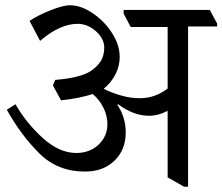

<svg xmlns="http://www.w3.org/2000/svg" viewBox="-20 -683 849 733"><path d="M809 -582H698V30H683L620 -6V-259H618Q584 -241 549 -241Q490 -241 431 -285L428 -283Q460 -235 460 -177Q460 -111 417 -69.5Q374 -28 304 -28Q200 -28 130 -97.5Q60 -167 6 -264L39 -285Q82 -211 144.5 -155Q207 -99 271 -99Q323 -99 356.5 -131Q390 -163 390 -209Q390 -241 375 -271.5Q360 -302 334 -324Q281 -307 213 -300L182 -357L191 -378Q280 -385 322 -409Q348 -425 363 -447Q378 -469 378 -502Q377 -537 345.5 -564.5Q314 -592 276 -592Q209 -592 133 -527L93 -603Q121 -623 171 -643Q221 -663 247 -663Q288 -663 332.5 -633.5Q377 -604 407 -558Q437 -512 437 -465Q437 -432 421.5 -400.5Q406 -369 376 -344Q405 -329 442 -318.5Q479 -308 512 -308Q544 -308 570 -317.5Q596 -327 620 -345V-580H479L452 -631V-645H781L809 -593Z"/></svg>

Font: Martel
Style: Regular
Weight: 400
Designer: Dan Reynolds
Foundry: Dan Reynolds
Version: Version 1.001; ttfautohint (v1.1) -l 5 -r 5 -G 72 -x 0 -D la